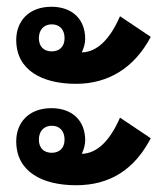

<svg xmlns="http://www.w3.org/2000/svg" viewBox="-20 -571 492 568"><path d="M205 -323C301 -323 378 -371 426 -462L335 -523C306 -456 268 -417 222 -416C228 -429 232 -443 232 -456C232 -514 194 -551 132 -551C64 -551 28 -507 28 -453C28 -363 105 -323 205 -323ZM133 -419C110 -419 95 -433 95 -458C95 -483 110 -499 133 -499C156 -499 171 -484 171 -458C171 -433 156 -419 133 -419ZM205 -23C306 -23 378 -70 426 -162L335 -223C306 -156 268 -117 222 -116C228 -129 232 -143 232 -156C232 -214 194 -251 132 -251C64 -251 28 -207 28 -153C28 -63 105 -23 205 -23ZM133 -119C110 -119 95 -133 95 -158C95 -183 110 -199 133 -199C156 -199 171 -184 171 -158C171 -133 156 -119 133 -119Z"/></svg>

Font: Noto Sans Thai Looped SemiCondensed
Style: Bold
Weight: 700
Width: 4
Designer: Sasikarn Vongin, Ben Mitchell
Foundry: The Fontpad Ltd
Version: Version 1.001